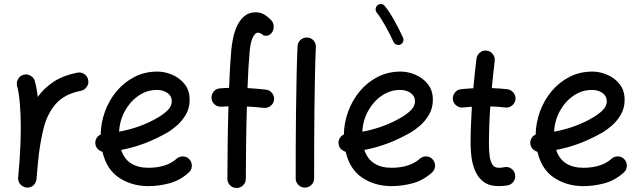

<svg xmlns="http://www.w3.org/2000/svg" viewBox="-20 -893 3211 961"><path d="M112.3 45.9Q105.5 44.9 99.1 42Q76.2 32.2 71.3 8.3Q71.3 7.8 71.3 7.3Q71.3 6.8 71.3 6.3Q70.3 1 70.8 -4.9Q70.8 -6.3 71.3 -7.8Q72.8 -26.9 74.2 -45.9Q75.7 -64.9 77.6 -83.5Q80.6 -125 82.3 -170.2Q84 -215.3 84 -259.8Q84 -322.3 79.1 -377.2Q74.2 -432.1 65.9 -460.9Q60.5 -479 69.8 -496.1Q79.1 -513.2 97.2 -518.6Q115.2 -523.9 132.1 -514.6Q148.9 -505.4 154.3 -487.3Q159.2 -470.2 162.8 -450.2Q166.5 -430.2 168.9 -407.7Q200.7 -452.6 248.8 -484.1Q296.9 -515.6 367.2 -529.3Q385.7 -533.2 401.9 -522.2Q418 -511.2 421.4 -492.7Q425.3 -474.6 414.3 -458.5Q403.3 -442.4 384.8 -438.5Q304.7 -422.9 261.5 -375.5Q218.3 -328.1 198.7 -252.7Q179.2 -177.2 169.9 -78.1Q166.5 -33.2 162.6 4.4Q162.1 10.3 159.7 16.1Q159.7 16.1 159.7 16.6Q159.2 17.1 159.2 17.6Q149.9 40.5 125.5 45.4Q124.5 45.4 124 45.4Q124 45.4 123.5 45.4Q118.2 46.4 112.3 45.9Z M925.3 -29.8Q880.9 10.3 827.9 24.4Q774.9 38.6 722.7 38.6Q640.6 38.6 577.1 -2.7Q513.7 -43.9 492.7 -133.3Q478.5 -137.2 468.3 -148.4Q458 -159.7 457 -175.3Q456.1 -189.9 463.6 -202.1Q471.2 -214.4 483.9 -219.7Q484.9 -277.8 505.1 -334Q525.4 -390.1 562.7 -435.3Q600.1 -480.5 652.1 -507.6Q704.1 -534.7 768.1 -534.7Q805.2 -534.7 842.3 -518.8Q879.4 -502.9 904.3 -471.7Q929.2 -440.4 929.2 -393.1Q929.2 -351.6 910.2 -319.3Q891.1 -287.1 866.2 -265.4Q841.3 -243.7 823.2 -232.9Q767.6 -200.2 708.3 -177.2Q648.9 -154.3 586.4 -142.6Q601.6 -96.7 636.5 -75Q671.4 -53.2 722.7 -53.2Q765.6 -53.2 801.8 -64.2Q837.9 -75.2 863.3 -98.1Q877.4 -110.8 896.7 -110.1Q916 -109.4 928.2 -95.2Q940.9 -81.1 940.2 -61.8Q939.5 -42.5 925.3 -29.8ZM765.6 -442.9Q715.8 -442.9 673.8 -414.3Q631.8 -385.7 605.5 -338.1Q579.1 -290.5 576.2 -233.9Q685.1 -253.9 772.9 -306.2Q803.7 -324.7 821.8 -344Q839.8 -363.3 839.8 -386.2Q839.8 -412.1 818.4 -427.5Q796.9 -442.9 765.6 -442.9Z M1038.6 -401.4Q1037.6 -420.4 1049.8 -435.1Q1062 -449.7 1081.1 -450.7Q1093.3 -451.7 1104.5 -452.4Q1115.7 -453.1 1126.5 -453.1Q1128.4 -505.9 1131.3 -554.4Q1134.3 -603 1137.7 -643.1Q1140.1 -670.9 1147 -703.6Q1153.8 -736.3 1167.7 -765.4Q1181.6 -794.4 1204.1 -813Q1226.6 -831.5 1259.8 -831.5Q1284.7 -831.5 1304.4 -819.1Q1324.2 -806.6 1339.4 -789.6Q1350.6 -776.4 1349.9 -758.1Q1349.1 -739.7 1339.8 -728.5Q1329.1 -716.3 1319.1 -714.6Q1309.1 -712.9 1299.3 -715.8Q1283.7 -729.5 1271 -729.5Q1256.3 -729.5 1244.9 -704.6Q1233.4 -679.7 1229.5 -635.3Q1226.1 -597.2 1223.4 -550.3Q1220.7 -503.4 1218.8 -452.1Q1241.7 -451.2 1264.6 -449Q1287.6 -446.8 1311 -444.3Q1329.6 -442.4 1341.8 -427Q1354 -411.6 1351.6 -393.1Q1349.6 -374.5 1334.2 -362.8Q1318.8 -351.1 1300.3 -353Q1257.3 -357.9 1215.8 -359.9Q1212.9 -262.2 1211.7 -166Q1210.4 -69.8 1210.4 2Q1210.4 21 1196.8 34.4Q1183.1 47.9 1164.1 47.9Q1145 47.9 1131.6 34.4Q1118.2 21 1118.2 2Q1118.2 -70.3 1119.4 -166.3Q1120.6 -262.2 1123.5 -360.8Q1104 -360.4 1087.9 -358.9Q1068.8 -357.9 1054.4 -370.1Q1040 -382.3 1038.6 -401.4Z M1517.6 -705.1Q1536.6 -704.6 1549.3 -690.4Q1562 -676.3 1561 -657.2Q1558.1 -595.2 1556.4 -512.5Q1554.7 -429.7 1553.7 -338.6Q1552.7 -247.6 1552.5 -159.9Q1552.2 -72.3 1552.2 0Q1552.2 19 1538.6 32.5Q1524.9 45.9 1505.9 45.9Q1486.8 45.9 1473.4 32.5Q1460 19 1460 0Q1460 -72.3 1460.2 -160.2Q1460.4 -248 1461.7 -339.4Q1462.9 -430.7 1464.6 -514.4Q1466.3 -598.1 1469.2 -661.6Q1470.2 -680.7 1484.4 -693.4Q1498.5 -706.1 1517.6 -705.1Z M2142.6 -29.8Q2098.1 10.3 2045.2 24.4Q1992.2 38.6 1939.9 38.6Q1857.9 38.6 1794.4 -2.7Q1731 -43.9 1710 -133.3Q1695.8 -137.2 1685.5 -148.4Q1675.3 -159.7 1674.3 -175.3Q1673.3 -189.9 1680.9 -202.1Q1688.5 -214.4 1701.2 -219.7Q1702.1 -277.8 1722.4 -334Q1742.7 -390.1 1780 -435.3Q1817.4 -480.5 1869.4 -507.6Q1921.4 -534.7 1985.4 -534.7Q2022.5 -534.7 2059.6 -518.8Q2096.7 -502.9 2121.6 -471.7Q2146.5 -440.4 2146.5 -393.1Q2146.5 -351.6 2127.4 -319.3Q2108.4 -287.1 2083.5 -265.4Q2058.6 -243.7 2040.5 -232.9Q1984.9 -200.2 1925.5 -177.2Q1866.2 -154.3 1803.7 -142.6Q1818.8 -96.7 1853.8 -75Q1888.7 -53.2 1939.9 -53.2Q1982.9 -53.2 2019 -64.2Q2055.2 -75.2 2080.6 -98.1Q2094.7 -110.8 2114 -110.1Q2133.3 -109.4 2145.5 -95.2Q2158.2 -81.1 2157.5 -61.8Q2156.7 -42.5 2142.6 -29.8ZM1982.9 -442.9Q1933.1 -442.9 1891.1 -414.3Q1849.1 -385.7 1822.8 -338.1Q1796.4 -290.5 1793.5 -233.9Q1902.3 -253.9 1990.2 -306.2Q2021 -324.7 2039.1 -344Q2057.1 -363.3 2057.1 -386.2Q2057.1 -412.1 2035.6 -427.5Q2014.2 -442.9 1982.9 -442.9ZM1870.1 -867.2Q1878.4 -874 1889.2 -872.6Q1899.9 -871.1 1906.2 -862.8Q1930.2 -833 1954.8 -788.3Q1979.5 -743.7 1997.1 -704.6Q2001.5 -695.3 1997.6 -684.8Q1993.7 -674.3 1983.9 -669.9Q1974.6 -666 1964.1 -669.9Q1953.6 -673.8 1949.7 -683.1Q1933.1 -719.7 1909.2 -762.7Q1885.3 -805.7 1865.2 -830.6Q1858.9 -838.9 1860.4 -849.9Q1861.8 -860.8 1870.1 -867.2Z M2560.1 -394.5Q2557.6 -376 2542.2 -364.3Q2526.9 -352.5 2508.3 -355Q2473.1 -359.4 2434.1 -360.4Q2430.7 -314 2429 -267.3Q2427.2 -220.7 2427.2 -173.3Q2427.2 -144 2430.2 -116.5Q2433.1 -88.9 2443.6 -71Q2454.1 -53.2 2476.6 -53.2Q2489.7 -53.2 2504.9 -56.2Q2523.4 -60.1 2539.1 -49.1Q2554.7 -38.1 2558.1 -19.5Q2562 -1 2551 14.9Q2540 30.8 2521.5 34.7Q2509.3 36.6 2498 37.6Q2486.8 38.6 2476.6 38.6Q2428.2 38.6 2399.9 16.6Q2371.6 -5.4 2357.7 -39.1Q2343.8 -72.8 2339.6 -108.9Q2335.4 -145 2335.4 -173.3Q2335.4 -220.2 2337.2 -266.6Q2338.9 -313 2341.8 -358.9Q2319.3 -357.4 2297.9 -355Q2279.3 -353 2264.2 -364.7Q2249 -376.5 2246.6 -395Q2244.6 -413.6 2256.3 -429Q2268.1 -444.3 2286.6 -446.3Q2316.9 -449.7 2349.1 -451.2Q2352.5 -488.3 2356.4 -525.4Q2360.4 -562.5 2364.7 -599.1Q2367.2 -617.7 2382.1 -629.9Q2397 -642.1 2415.5 -639.6Q2434.1 -637.7 2446.3 -622.3Q2458.5 -606.9 2456.1 -588.4Q2452.1 -554.2 2448.5 -520Q2444.8 -485.8 2441.4 -452.1Q2482.9 -450.7 2520 -446.3Q2538.6 -443.8 2550.5 -428.5Q2562.5 -413.1 2560.1 -394.5Z M3102.5 -29.8Q3058.1 10.3 3005.1 24.4Q2952.1 38.6 2899.9 38.6Q2817.9 38.6 2754.4 -2.7Q2690.9 -43.9 2669.9 -133.3Q2655.8 -137.2 2645.5 -148.4Q2635.3 -159.7 2634.3 -175.3Q2633.3 -189.9 2640.9 -202.1Q2648.4 -214.4 2661.1 -219.7Q2662.1 -277.8 2682.4 -334Q2702.6 -390.1 2740 -435.3Q2777.3 -480.5 2829.3 -507.6Q2881.3 -534.7 2945.3 -534.7Q2982.4 -534.7 3019.5 -518.8Q3056.6 -502.9 3081.5 -471.7Q3106.4 -440.4 3106.4 -393.1Q3106.4 -351.6 3087.4 -319.3Q3068.4 -287.1 3043.5 -265.4Q3018.6 -243.7 3000.5 -232.9Q2944.8 -200.2 2885.5 -177.2Q2826.2 -154.3 2763.7 -142.6Q2778.8 -96.7 2813.7 -75Q2848.6 -53.2 2899.9 -53.2Q2942.9 -53.2 2979 -64.2Q3015.1 -75.2 3040.5 -98.1Q3054.7 -110.8 3074 -110.1Q3093.3 -109.4 3105.5 -95.2Q3118.2 -81.1 3117.4 -61.8Q3116.7 -42.5 3102.5 -29.8ZM2942.9 -442.9Q2893.1 -442.9 2851.1 -414.3Q2809.1 -385.7 2782.7 -338.1Q2756.3 -290.5 2753.4 -233.9Q2862.3 -253.9 2950.2 -306.2Q2981 -324.7 2999 -344Q3017.1 -363.3 3017.1 -386.2Q3017.1 -412.1 2995.6 -427.5Q2974.1 -442.9 2942.9 -442.9Z"/></svg>

Font: Mikhak-DS2-FD Medium
Style: Regular
Weight: 500
Designer: Amin Abedi
Version: Version 3.4